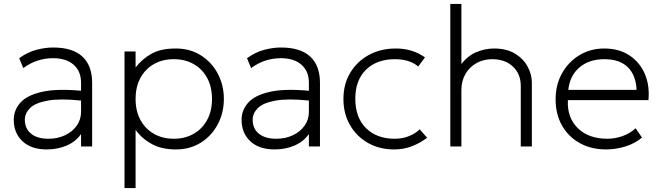

<svg xmlns="http://www.w3.org/2000/svg" viewBox="-20 -740 3338 970"><path d="M216.5 15Q138 15 93.8 -26.2Q49.5 -67.5 49.5 -135Q49.5 -183 82.2 -220.5Q115 -258 189.8 -275.5Q264.5 -293 389.5 -281.5V-322Q389.5 -380 352 -413Q314.5 -446 247.5 -446Q209.5 -446 172 -434.5Q134.5 -423 97.5 -396L77 -446Q120 -477 164.5 -488.5Q209 -500 248.5 -500Q347 -500 396.2 -454.2Q445.5 -408.5 445.5 -322V0H389.5V-63Q363.5 -25 317.5 -5Q271.5 15 216.5 15ZM105.5 -135Q105.5 -90 137 -64.5Q168.5 -39 224.5 -39Q271.5 -39 308.8 -56.8Q346 -74.5 367.8 -105.2Q389.5 -136 389.5 -175V-232Q282 -243 219.8 -231.5Q157.5 -220 131.5 -193.8Q105.5 -167.5 105.5 -135Z M609 210V-480H665V-399Q696.5 -440.5 744 -467.8Q791.5 -495 868 -495Q940.5 -495 995.2 -460.2Q1050 -425.5 1080.5 -367.5Q1111 -309.5 1111 -240Q1111 -170.5 1080.5 -112.5Q1050 -54.5 995.2 -19.8Q940.5 15 868 15Q797 15 746.8 -12.5Q696.5 -40 665 -84V210ZM858 -39Q914.5 -39 958 -63.8Q1001.5 -88.5 1026.2 -133.5Q1051 -178.5 1051 -240Q1051 -301.5 1026.2 -346.8Q1001.5 -392 958 -416.5Q914.5 -441 858 -441Q801.5 -441 758 -416.5Q714.5 -392 689.8 -346.8Q665 -301.5 665 -240Q665 -178.5 689.8 -133.5Q714.5 -88.5 758 -63.8Q801.5 -39 858 -39Z M1367.5 15Q1289 15 1244.8 -26.2Q1200.5 -67.5 1200.5 -135Q1200.5 -183 1233.2 -220.5Q1266 -258 1340.8 -275.5Q1415.5 -293 1540.5 -281.5V-322Q1540.5 -380 1503 -413Q1465.5 -446 1398.5 -446Q1360.5 -446 1323 -434.5Q1285.5 -423 1248.5 -396L1228 -446Q1271 -477 1315.5 -488.5Q1360 -500 1399.5 -500Q1498 -500 1547.2 -454.2Q1596.5 -408.5 1596.5 -322V0H1540.5V-63Q1514.5 -25 1468.5 -5Q1422.5 15 1367.5 15ZM1256.5 -135Q1256.5 -90 1288 -64.5Q1319.5 -39 1375.5 -39Q1422.5 -39 1459.8 -56.8Q1497 -74.5 1518.8 -105.2Q1540.5 -136 1540.5 -175V-232Q1433 -243 1370.8 -231.5Q1308.5 -220 1282.5 -193.8Q1256.5 -167.5 1256.5 -135Z M1972 15Q1896.5 15 1838.5 -18.2Q1780.5 -51.5 1747.8 -109Q1715 -166.5 1715 -240Q1715 -314.5 1749.2 -372Q1783.5 -429.5 1843.2 -462.2Q1903 -495 1980 -495Q2064.5 -495 2127 -450L2093 -404Q2048.5 -441 1976 -441Q1884 -441 1829.5 -388.2Q1775 -335.5 1775 -241Q1775 -146.5 1829 -92.8Q1883 -39 1975 -39Q2014 -39 2047.8 -53Q2081.5 -67 2100 -87L2138 -44Q2101.5 -16.5 2060 -0.8Q2018.5 15 1972 15Z M2255 0V-720H2311V-416.5Q2344 -459 2387.5 -477Q2431 -495 2476 -495Q2539.5 -495 2582 -469Q2624.5 -443 2645.8 -403.2Q2667 -363.5 2667 -323V0H2611V-306Q2611 -366 2571.5 -403.5Q2532 -441 2466 -441Q2423 -441 2387.8 -421.5Q2352.5 -402 2331.8 -366.8Q2311 -331.5 2311 -285V0Z M3042 15Q2967 15 2909.5 -16.8Q2852 -48.5 2819.5 -105.5Q2787 -162.5 2787 -238Q2787 -311.5 2819.2 -369.5Q2851.5 -427.5 2907.2 -461.2Q2963 -495 3033 -495Q3107 -495 3159.5 -460.5Q3212 -426 3237.5 -367Q3263 -308 3256 -234H2849Q2844.5 -146.5 2898.8 -92.8Q2953 -39 3049 -39Q3087.5 -39 3125.8 -52.8Q3164 -66.5 3191 -92L3223.5 -45Q3186.5 -14 3137.8 0.5Q3089 15 3042 15ZM2851 -286H3196Q3193 -359.5 3152 -400.2Q3111 -441 3033 -441Q2957.5 -441 2908.5 -400.2Q2859.5 -359.5 2851 -286Z"/></svg>

Font: Geologica Thin
Style: Regular
Weight: 100
Designer: Sindre Bremnes, Frode Helland
Foundry: Monokrom Skriftforlag AS
Version: Version 1.010; ttfautohint (v1.8.4.7-5d5b);gftools[0.9.28]